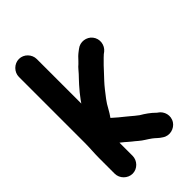

<svg xmlns="http://www.w3.org/2000/svg" viewBox="-280 -837 1123 1123"><g transform="rotate(-45 281.5 -275.5)"><path d="M37.5 -6V123C37.5 163.1 71.9 197.5 112 197.5C152.3 197.5 185.5 162.8 185.5 123V14.6C192.9 20.4 200.7 26.4 207.8 32.4L223.9 46.5C238.9 59 242.7 62.9 257.2 73.8L270.8 85.4C292.5 104.4 316.4 116.2 337.6 132.1C353.9 143.7 366.8 159.9 388.3 172.6C424.6 197.1 470.6 181.7 490.4 151.9C515.2 114.7 499.9 69.6 469.9 49.6C462.4 44.6 465.2 46.6 461.8 43.2C439.7 21 411 0.7 382.9 -15.5C367.5 -27 352.7 -38.9 337.1 -52.5L319.8 -66.8C294.8 -86.2 276.3 -102.3 250.5 -125.2C262.1 -142.6 269.5 -152.4 281.1 -174.3C296 -204 324.2 -239.2 345.8 -266.2C367.6 -293.9 388.4 -314.8 413.2 -341.5C427.7 -357.1 430.3 -360.6 439.8 -370.2L458.8 -389.2C470.4 -400.7 473.2 -404.1 486.9 -416.3L498.7 -425.1C528.8 -449.2 536.7 -496 510.3 -529.3C486.7 -559 439.5 -567.4 406.3 -540.9L394.5 -532C377.4 -519.2 367.4 -508.8 352.9 -492.6L340.6 -480.2C333.1 -474 324.9 -465.9 319.3 -458.9C309 -446.5 294 -429.6 280.2 -415.8C272.1 -407.7 265.7 -399.3 258 -391.7C237.8 -369.9 219.5 -346.2 200.9 -321.4C196.6 -315.3 194 -311.5 189.5 -304.9V-673C189.5 -712.8 156.3 -747.5 116 -747.5C75.9 -747.5 41.5 -713.1 41.5 -673V-128C41.5 -85.4 37.5 -48.4 37.5 -6Z"/></g></svg>

Font: Smoothie
Style: SeBd
Weight: 600
Foundry: Cannot Into Space Fonts
Version: Version 0.8